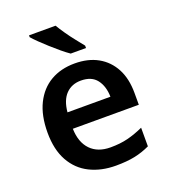

<svg xmlns="http://www.w3.org/2000/svg" viewBox="-141 -868 863 979"><g transform="rotate(-20 290.5 -378.0)"><path d="M299 -552Q372 -552 424.5 -522.5Q477 -493 506 -438.5Q535 -384 535 -306V-242H177Q179 -168 218 -127.5Q257 -87 326 -87Q379 -87 420.5 -97.5Q462 -108 506 -128V-27Q466 -8 423 1Q380 10 320 10Q241 10 179.5 -20.5Q118 -51 83.5 -113Q49 -175 49 -267Q49 -360 80.5 -423.5Q112 -487 168 -519.5Q224 -552 299 -552ZM299 -459Q249 -459 217.5 -426.5Q186 -394 180 -330H413Q412 -387 384.5 -423Q357 -459 299 -459ZM274 -766Q287 -744 306 -716.5Q325 -689 345.5 -663.5Q366 -638 381 -619V-606H298Q279 -619 255.5 -638.5Q232 -658 207.5 -680Q183 -702 162.5 -722Q142 -742 130 -756V-766Z"/></g></svg>

Font: Noto Sans Tangsa SemiBold
Style: Regular
Weight: 600
Version: Version 1.504